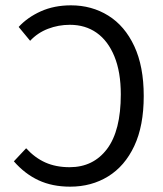

<svg xmlns="http://www.w3.org/2000/svg" viewBox="-20 -688 611 720"><path d="M243 12Q176 12 124.5 -12Q73 -36 32 -83L78 -132Q111 -96 150.5 -78.5Q190 -61 241 -61Q330 -61 381.5 -129.5Q433 -198 433 -334Q433 -418 409 -476.5Q385 -535 342.5 -565Q300 -595 242 -595Q199 -595 160 -580Q121 -565 93 -535L50 -587Q83 -623 133 -645.5Q183 -668 246 -668Q324 -668 386 -629.5Q448 -591 483.5 -515Q519 -439 519 -328Q519 -216 483.5 -140.5Q448 -65 385.5 -26.5Q323 12 243 12Z"/></svg>

Font: Source Sans 3
Style: Regular
Weight: 400
Designer: Paul D. Hunt
Foundry: Adobe
Version: Version 3.046;hotconv 1.0.118;makeotfexe 2.5.65603